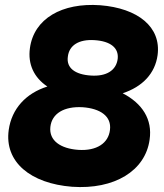

<svg xmlns="http://www.w3.org/2000/svg" viewBox="-20 -735 658 770"><path d="M269 14C439 26 563 -50 580 -175C592 -256 551 -320 472 -361C551 -387 602 -440 612 -514C627 -627 533 -702 382 -714C228 -725 116 -660 100 -542C91 -478 116 -424 170 -388C84 -361 27 -299 15 -214C-3 -85 103 1 269 14ZM294 -134C223 -139 176 -171 182 -226C188 -280 237 -309 311 -305C382 -300 428 -269 421 -214C415 -161 368 -129 294 -134ZM345 -432C280 -436 246 -463 252 -507C257 -554 297 -578 359 -574C423 -570 457 -543 452 -499C446 -452 406 -428 345 -432Z"/></svg>

Font: Fixel Display ExtraBold
Style: Italic
Weight: 800
Italic angle: -10°
Designer: AlfaBravo + MacPaw
Foundry: Kyrylo Tkachov, Marchela Mozhyna, Serhii Makarenko, Maria Weinstein, Zakhar Kryvoshyya
Version: Version 1.210;Glyphs 3.2 (3217)